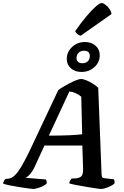

<svg xmlns="http://www.w3.org/2000/svg" viewBox="-59 -1237 814 1257"><path d="M158 0Q151 0 126 -3.5Q101 -7 68.5 -12Q36 -17 6.5 -23Q-23 -29 -39 -35Q-34 -55 -24 -65L-8 -67Q2 -67 14 -72Q26 -77 42 -93Q58 -109 79.5 -144.5Q101 -180 131 -241L322 -646Q332 -655 352.5 -667.5Q373 -680 396.5 -692Q420 -704 440.5 -712Q461 -720 472 -720Q484 -720 505.5 -711.5Q527 -703 548.5 -689.5Q570 -676 584 -662L606 -95Q607 -80 611 -75.5Q615 -71 627 -70L687 -63Q689 -60 690.5 -53Q692 -46 690 -35Q675 -22 647.5 -11Q620 0 602 0Q593 0 564 -4.5Q535 -9 499 -15Q463 -21 433 -27Q403 -33 394 -37Q396 -48 400.5 -55.5Q405 -63 410 -68L434 -69Q457 -70 471.5 -81Q486 -92 485 -133L480 -284H232L167 -143Q150 -108 132.5 -91Q115 -74 107 -73L242 -62Q249 -51 246 -34Q237 -26 220.5 -18Q204 -10 186.5 -5Q169 0 158 0ZM261 -349Q337 -349 393.5 -351.5Q450 -354 479 -358L473 -604Q437 -634 395 -638ZM474 -766Q432 -766 405 -790Q378 -814 378 -851Q378 -882 394 -907Q410 -932 437 -947Q464 -962 497 -962Q540 -962 567 -937.5Q594 -913 594 -875Q594 -829 559 -797.5Q524 -766 474 -766ZM481 -823Q503 -823 516 -836Q529 -849 529 -870Q529 -905 491 -905Q469 -905 455.5 -891.5Q442 -878 442 -857Q442 -840 452.5 -831.5Q463 -823 481 -823ZM469 -1003Q456 -1006 446 -1015.5Q436 -1025 433 -1033Q470 -1086 505 -1128Q540 -1170 567 -1193.5Q594 -1217 606 -1217Q617 -1217 631.5 -1206Q646 -1195 657.5 -1178.5Q669 -1162 671 -1145Z"/></svg>

Font: Texturina
Style: Bold Italic
Weight: 700
Italic angle: -11°
Designer: Guillermo Torres Carreño
Foundry: Omnibus-Type
Version: Version 1.002; ttfautohint (v1.8.3)